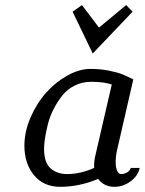

<svg xmlns="http://www.w3.org/2000/svg" viewBox="-20 -719 565 749"><path d="M75.2 0ZM75.2 -150.9Q75.2 -205.1 99.1 -260.5Q123 -315.9 159.7 -357.2Q196.3 -398.4 242.9 -424.3Q289.6 -450.2 333 -450.2Q371.6 -450.2 405.3 -443.4Q439 -436.5 457 -429.2Q475.1 -421.9 500 -409.2L437 -134.8Q431.2 -108.9 431.2 -86.9Q431.2 -65.9 436.8 -53Q442.4 -40 452.1 -40Q465.8 -40 476.8 -47.1Q487.8 -54.2 490.2 -64H524.9Q518.6 -33.2 489.5 -11.7Q460.4 9.8 426.8 9.8Q385.7 9.8 362.8 -21Q289.1 9.8 214.8 9.8Q150.4 9.8 112.8 -35.4Q75.2 -80.6 75.2 -150.9ZM416 -389.2Q386.2 -399.9 335.9 -399.9Q300.8 -399.9 271.5 -385.3Q242.2 -370.6 222.9 -346.2Q203.6 -321.8 189 -293.2Q174.3 -264.6 166.7 -234.1Q159.2 -203.6 155.5 -179.9Q151.9 -156.2 151.9 -138.2Q151.9 -85.4 176.8 -62.7Q201.7 -40 241.2 -40Q294.9 -40 347.2 -64V-76.2Q347.2 -89.4 350.1 -104ZM263.2 -510.3ZM341.8 -510.3 263.2 -673.3 299.8 -699.2 366.2 -611.3 472.2 -699.2 497.1 -673.3Z"/></svg>

Font: Pfennig
Style: Italic
Weight: 500
Italic angle: -13°
Version: Version 20120410 ; ttfautohint (v0.8)